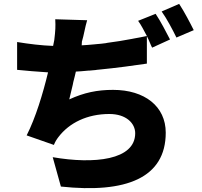

<svg xmlns="http://www.w3.org/2000/svg" viewBox="-20 -896 1040 987"><path d="M976 -741C959 -775 927 -837 901 -876L811 -837C838 -799 867 -744 887 -703L976 -741ZM832 -214C832 -349 724 -434 561 -434C480 -434 412 -420 336 -385C342 -408 348 -434 354 -460L357 -475C362 -493 366 -511 370 -528C387 -529 405 -530 423 -532L434 -533C436 -533 438 -533 439 -533L450 -534C454 -534 457 -535 461 -535L472 -536C473 -536 475 -536 477 -537L488 -538C580 -547 668 -559 735 -569V-710C746 -690 753 -668 762 -651L854 -693C836 -728 805 -788 780 -825L690 -789C706 -767 720 -739 735 -711C713 -706 690 -702 668 -698L658 -696C615 -688 574 -681 533 -676L523 -674C507 -672 491 -670 475 -669L465 -668C443 -666 422 -664 400 -663C401 -669 400 -677 401 -682C412 -718 416 -752 428 -792L264 -797C266 -761 265 -739 259 -690C257 -682 255 -670 253 -660C194 -662 129 -670 68 -680V-537C116 -532 167 -528 227 -524C201 -416 163 -290 117 -200L257 -151C264 -168 270 -178 280 -191C336 -265 429 -310 542 -310C629 -310 675 -262 675 -211C675 -73 464 -51 251 -88L293 63C628 99 832 19 832 -214Z"/></svg>

Font: Glow Sans SC Normal ExtraBold
Style: Regular
Weight: 800
Designer: Ryoko NISHIZUKA (kana, bopomofo & ideographs); Paul D. Hunt (Latin, Greek & Cyrillic); Sandoll Communications, Soo-young
Version: Version 0.93